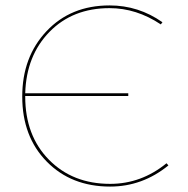

<svg xmlns="http://www.w3.org/2000/svg" viewBox="-20 -683 694 708"><path d="M594 -81 601 -73Q505 5 386 5Q243 5 152.5 -87Q62 -179 62 -327Q62 -473 151.5 -568Q241 -663 384 -663Q491 -663 579 -601L573 -593Q483 -653 384 -653Q248 -653 162.5 -565.5Q77 -478 73 -339H453V-329H73V-327Q73 -183 160.5 -94Q248 -5 386 -5Q501 -5 594 -81Z"/></svg>

Font: EauTest Hairline
Style: Regular
Weight: 250
Designer: Christian Thalmann (Catharsis Fonts)
Version: Version 0.001;PS 000.001;hotconv 1.0.88;makeotf.lib2.5.64775